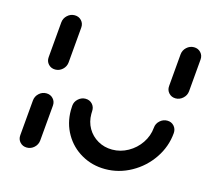

<svg xmlns="http://www.w3.org/2000/svg" viewBox="-81 -614 777 710"><g transform="rotate(15 307.0 -259.0)"><path d="M77 0Q61.1 0 50.9 -11.1Q40.7 -22.2 42.2 -38.1L54.1 -174.4Q55.6 -190.4 67.6 -201.5Q79.6 -212.6 95.6 -212.6Q111.5 -212.6 121.7 -201.5Q131.9 -190.4 130.4 -174.4L118.5 -38.1Q117 -22.2 105 -11.1Q93 0 77 0ZM103.7 -305.9Q87.8 -305.9 77.6 -317Q67.4 -328.1 68.9 -344.1L80.7 -480.4Q82.2 -496.3 94.3 -507.4Q106.3 -518.5 122.2 -518.5Q138.1 -518.5 148.3 -507.4Q158.5 -496.3 157 -480.4L145.2 -344.1Q143.7 -328.1 131.7 -317Q119.6 -305.9 103.7 -305.9ZM553.7 -230.7Q569.6 -230.7 579.6 -219.6Q589.6 -208.5 588.5 -192.6Q584.1 -139.6 553.9 -95Q523.7 -50.4 476.7 -24.3Q429.6 1.9 377 1.9Q327.4 1.9 286.5 -21.5Q245.6 -44.8 222.2 -85.4Q198.9 -125.9 198.9 -175.2Q198.9 -180.7 199.6 -192.6Q200.7 -208.5 213 -219.6Q225.2 -230.7 240.7 -230.7Q256.7 -230.7 266.9 -219.6Q277 -208.5 275.9 -192.6Q275.6 -188.9 275.6 -181.9Q275.6 -151.9 289.6 -127.4Q303.7 -103 328.5 -88.7Q353.3 -74.4 383.7 -74.4Q415.6 -74.4 444.1 -90.4Q472.6 -106.3 490.9 -133.3Q509.3 -160.4 512.2 -192.6Q513.3 -208.5 525.6 -219.6Q537.8 -230.7 553.7 -230.7ZM561.5 -318.1Q545.6 -318.1 535.4 -329.3Q525.2 -340.4 526.7 -356.3L537.4 -480.4Q538.9 -496.3 550.9 -507.4Q563 -518.5 578.9 -518.5Q594.8 -518.5 605 -507.4Q615.2 -496.3 613.7 -480.4L603 -356.3Q601.5 -340.4 589.3 -329.3Q577 -318.1 561.5 -318.1Z"/></g></svg>

Font: 26F Galaxy Sans
Style: Bold Italic
Weight: 700
Italic angle: -5°
Designer: C₂₉H₂₅N₃O₅
Version: Version 1.200